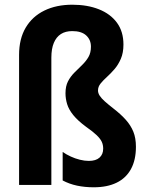

<svg xmlns="http://www.w3.org/2000/svg" viewBox="-20 -785 626 815"><path d="M504 -596Q504 -561 493 -535.5Q482 -510 466 -491.5Q450 -473 434 -458.5Q418 -444 407 -430.5Q396 -417 396 -401Q396 -390 403 -379Q410 -368 424.5 -355Q439 -342 462 -324Q493 -300 514 -276.5Q535 -253 546 -226Q557 -199 557 -162Q557 -106 536 -67.5Q515 -29 475 -9.5Q435 10 378 10Q340 10 307 3Q274 -4 246 -19V-140Q262 -129 280.5 -120.5Q299 -112 319 -107Q339 -102 357 -102Q387 -102 402.5 -116Q418 -130 418 -154Q418 -170 412 -183Q406 -196 390.5 -211Q375 -226 345 -247Q310 -273 291 -296.5Q272 -320 265 -343Q258 -366 258 -389Q258 -419 268.5 -439.5Q279 -460 295.5 -476.5Q312 -493 328.5 -509Q345 -525 355.5 -543Q366 -561 366 -587Q366 -616 346 -634.5Q326 -653 287 -653Q258 -653 238.5 -640.5Q219 -628 208.5 -603Q198 -578 198 -540V0H61V-552Q61 -620 89 -667.5Q117 -715 168 -740Q219 -765 287 -765Q351 -765 400 -745.5Q449 -726 476.5 -688.5Q504 -651 504 -596Z"/></svg>

Font: Noto Sans Khmer Condensed
Style: Bold
Weight: 700
Width: 3
Designer: Danh Hong and the Monotype Design Team
Foundry: Monotype Imaging Inc.
Version: Version 2.004